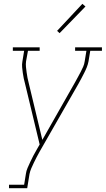

<svg xmlns="http://www.w3.org/2000/svg" viewBox="-20 -777 552 1002"><path d="M27 205V187H106L115 131Q117 115 124 99Q131 83 138.5 67Q146 51 154 35.5Q162 20 171 5L187 -23L111 -339Q107 -353 104 -367.5Q101 -382 99 -396.5Q97 -411 95.5 -426Q94 -441 97 -457L106 -512H47V-530H187V-512H126L116 -457Q114 -442 115.5 -427.5Q117 -413 119 -399Q121 -385 123.5 -371Q126 -357 130 -343L201 -47L372 -348Q379 -361 386.5 -374.5Q394 -388 401 -401.5Q408 -415 414 -428.5Q420 -442 422 -457L431 -512H372V-530H512V-512H451L442 -457Q439 -441 433 -426Q427 -411 419.5 -396.5Q412 -382 404.5 -367.5Q397 -353 389 -339L187 14Q179 28 171.5 42.5Q164 57 157 71.5Q150 86 143.5 101Q137 116 134 131L122 205ZM291 -604 278 -616 410 -757 426 -743Z"/></svg>

Font: Iosevka Curly Slab ThObl
Style: Regular
Weight: 100
Italic angle: -9°
Monospace: yes
Designer: Belleve Invis
Foundry: Belleve Invis
Version: Version 11.0.0; ttfautohint (v1.8.3)